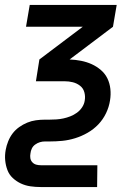

<svg xmlns="http://www.w3.org/2000/svg" viewBox="-30 -540 550 775"><path d="M135 215Q113 215 92.5 212Q72 209 54 200.5Q36 192 21.5 178.5Q7 165 0 146.5Q-7 128 -9 107.5Q-11 87 -7 65Q-4 48 3 30.5Q10 13 21 -1.5Q32 -16 47.5 -27Q63 -38 80 -45Q97 -52 115 -54.5Q133 -57 151 -57H169Q184 -57 198 -58Q212 -59 226 -62Q240 -65 254 -70.5Q268 -76 280.5 -85Q293 -94 301.5 -107Q310 -120 312 -134Q315 -151 310.5 -167.5Q306 -184 293 -194Q280 -204 264 -208Q248 -212 231 -212H115L129 -300L304 -432H75L90 -520H441L426 -432L251 -300Q275 -299 297.5 -294.5Q320 -290 340 -281Q360 -272 377 -257.5Q394 -243 403.5 -223.5Q413 -204 415.5 -181Q418 -158 414 -134Q410 -108 398 -83Q386 -58 367 -38Q348 -18 323.5 -4Q299 10 273 18Q247 26 221.5 28.5Q196 31 170 31H151Q141 31 131 34Q121 37 112 43.5Q103 50 98.5 59.5Q94 69 93 79Q91 89 92.5 98.5Q94 108 100.5 115Q107 122 116 124.5Q125 127 135 127H363L362 215Z"/></svg>

Font: Iosevka SS18 Semibold
Style: Italic
Weight: 600
Italic angle: -9°
Monospace: yes
Designer: Belleve Invis
Foundry: Belleve Invis
Version: Version 25.1.1; ttfautohint (v1.8.4)